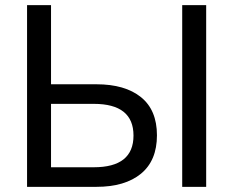

<svg xmlns="http://www.w3.org/2000/svg" viewBox="-20 -725 905 745"><path d="M85 0V-705H178V-398H354Q465 -398 527 -348Q589 -298 589 -200Q589 -102 527 -51Q465 0 354 0ZM687 0V-705H780V0ZM178 -76H344Q498 -76 498 -199Q498 -322 344 -322H178Z"/></svg>

Font: Nunito Sans Medium
Style: Regular
Weight: 500
Designer: Vernon Adams
Foundry: Vernon Adams
Version: Version 3.101; ttfautohint (v1.8.4.7-5d5b);gftools[0.9.27]